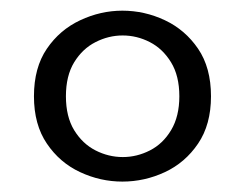

<svg xmlns="http://www.w3.org/2000/svg" viewBox="-20 -891 468 367"><path d="M213.9 -543.9Q171.9 -543.9 133.1 -562Q94.2 -580.1 69.6 -616.5Q44.9 -652.8 44.9 -707Q44.9 -761.7 69.6 -797.9Q94.2 -834 133.3 -852.3Q172.4 -870.6 213.9 -870.6Q256.3 -870.6 295.2 -852.3Q334 -834 358.6 -797.9Q383.3 -761.7 383.3 -707Q383.3 -652.8 358.6 -616.5Q334 -580.1 295.2 -562Q256.3 -543.9 213.9 -543.9ZM214.8 -590.8Q241.7 -590.8 266.6 -603.5Q291.5 -616.2 307.1 -642.3Q322.8 -668.5 322.8 -707Q322.8 -746.1 306.9 -772Q291 -797.9 266.4 -810.5Q241.7 -823.2 214.4 -823.2Q187.5 -823.2 162.6 -810.5Q137.7 -797.9 121.8 -772Q106 -746.1 106 -707Q106 -668 121.8 -642.1Q137.7 -616.2 162.6 -603.5Q187.5 -590.8 214.8 -590.8Z"/></svg>

Font: Antonio ExtraLight
Style: Regular
Weight: 250
Designer: Vernon Adams
Foundry: Vernon Adams
Version: Version 1.002